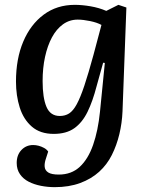

<svg xmlns="http://www.w3.org/2000/svg" viewBox="-20 -543 610 793"><path d="M413 -283 406 -284 379 -187Q363 -125 341.5 -81Q320 -37 287 -13.5Q254 10 202 10Q146 10 111.5 -20Q77 -50 61.5 -99Q46 -148 46 -206Q46 -300 76 -371Q106 -442 160.5 -482.5Q215 -523 289 -523Q319 -523 354 -517Q389 -511 419 -498L469 -523L502 -512L486 -83Q484 -35 473 11Q462 57 442 97Q422 137 389.5 166.5Q357 196 311 213Q265 230 206 230Q177 230 149 224.5Q121 219 98.5 207.5Q76 196 62.5 176.5Q49 157 49 130Q49 97 68.5 76.5Q88 56 117 56Q128 56 139.5 59Q151 62 162 68Q173 74 179 83L170 111Q163 131 164.5 146Q166 161 179.5 169.5Q193 178 223 178Q275 178 309.5 146Q344 114 364.5 55.5Q385 -3 393 -82ZM227 -64Q249 -64 265.5 -74.5Q282 -85 297 -112.5Q312 -140 328.5 -189.5Q345 -239 366 -316L399 -440Q381 -450 352 -456Q323 -462 301 -462Q267 -462 240 -442.5Q213 -423 194.5 -388.5Q176 -354 166 -308Q156 -262 156 -208Q156 -139 172 -101.5Q188 -64 227 -64Z"/></svg>

Font: Literata 18pt Medium
Style: Italic
Weight: 500
Italic angle: -2°
Designer: Latin by Veronika Burian and Jose Scaglione. Greek by Irene Vlachou. Cyrillic by Vera Evstafieva
Foundry: TypeTogether
Version: Version 3.103;gftools[0.9.29]